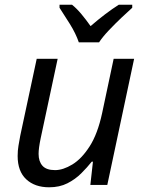

<svg xmlns="http://www.w3.org/2000/svg" viewBox="-20 -786 619 816"><path d="M189 10Q128 10 91.5 -24Q55 -58 55 -123Q55 -146 58.5 -166.5Q62 -187 66 -209L136 -536H225L153 -199Q144 -156 144 -132Q144 -100 160.5 -81.5Q177 -63 214 -63Q248 -63 287.5 -87Q327 -111 361 -164Q395 -217 414 -305L463 -536H550L436 0H364L375 -99H370Q351 -75 325.5 -49.5Q300 -24 266.5 -7Q233 10 189 10ZM315 -606Q302 -644 277 -684Q252 -724 233 -753V-766H286Q306 -750 326 -726Q346 -702 365 -675Q396 -702 427 -725.5Q458 -749 485 -766H542V-753Q525 -738 497 -711.5Q469 -685 442.5 -657Q416 -629 401 -606Z"/></svg>

Font: Noto Sans
Style: Italic
Weight: 400
Italic angle: -12°
Designer: Monotype Design Team
Foundry: Monotype Imaging Inc.
Version: Version 2.013; ttfautohint (v1.8.4.7-5d5b)